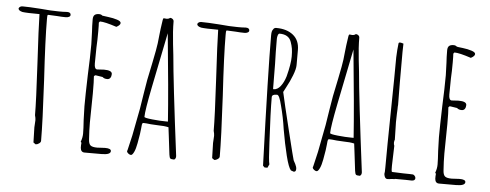

<svg xmlns="http://www.w3.org/2000/svg" viewBox="-47 -790 2366 927"><g transform="rotate(5 1135.5 -327.0)"><path d="M138 -14 137 -51Q136 -67 136 -87Q136 -97 137 -104L138 -122Q138 -132 134 -146Q134 -213 124 -395Q114 -571 113 -634Q51 -634 30 -637Q10 -642 10 -653Q15 -664 29 -664Q59 -664 116 -660Q168 -655 203 -655H224L245 -656Q263 -656 263 -643Q263 -637 256.5 -633.5Q250 -630 241 -630Q221 -630 199 -632L156 -634Q152 -634 152 -631Q151 -628 151 -612Q151 -515 163 -318Q174 -114 174 -25Q174 -18 165.5 -12Q157 -6 149 -6Z M368 -8V-21Q369 -26 369 -33L365 -37Q373 -58 373 -78Q373 -101 370 -144L368 -210Q368 -260 371 -360Q375 -449 375 -511L373 -571Q371 -598 371 -631Q371 -646 378 -652.5Q385 -659 400 -659Q410 -659 416 -653Q418 -652 445 -649Q470 -646 488 -640Q507 -634 507 -625Q507 -615 488 -605Q431 -624 407 -624L402 -618Q403 -609 403 -575Q403 -532 401 -498Q400 -463 400 -420Q400 -392 414 -392L430 -393Q438 -394 447 -394Q486 -394 486 -376Q486 -365 481 -357.5Q476 -350 466 -350Q451 -350 443 -358L411 -363H406L401 -358V-355Q403 -338 403 -276Q403 -237 402 -205L401 -134Q401 -95 404 -54Q405 -31 414 -23.5Q423 -16 447 -16L465 -17Q474 -18 485 -18Q514 -18 514 -5Q514 13 470 13H388Q370 13 368 -8Z M797 -13Q788 -86 786 -104L781 -144Q759 -149 731 -149L695 -151Q671 -154 660 -154Q654 -154 653 -149Q653 -146 652 -146L650 -126Q649 -108 639 -54Q634 -27 627 -12Q619 5 612 5Q606 5 599 -0.5Q592 -6 592 -12L593 -15L594 -18Q612 -89 624 -159L636 -221L648 -297Q648 -297 659 -363Q664 -390 677 -450Q691 -518 694 -543Q695 -546 698 -580Q702 -618 705 -636Q708 -662 711 -666H718Q721 -665 725 -665Q737 -665 743 -671Q750 -671 755.5 -666.5Q761 -662 761 -656Q761 -608 768 -546Q772 -514 774 -493Q785 -364 830 -9V-6Q830 4 822 9Q807 9 803 5.5Q799 2 797 -13ZM776 -171Q766 -315 738 -596L684 -329Q661 -214 661 -184Q661 -179 699 -175Q737 -171 766 -171Z M1004 -14 1003 -51Q1002 -67 1002 -87Q1002 -97 1003 -104L1004 -122Q1004 -132 1000 -146Q1000 -213 990 -395Q980 -571 979 -634Q917 -634 896 -637Q876 -642 876 -653Q881 -664 895 -664Q925 -664 982 -660Q1034 -655 1069 -655H1090L1111 -656Q1129 -656 1129 -643Q1129 -637 1122.5 -633.5Q1116 -630 1107 -630Q1087 -630 1065 -632L1022 -634Q1018 -634 1018 -631Q1017 -628 1017 -612Q1017 -515 1029 -318Q1040 -114 1040 -25Q1040 -18 1031.5 -12Q1023 -6 1015 -6Z M1388 12Q1376 -1 1362 -57Q1348 -113 1336 -183Q1328 -240 1313 -296Q1301 -346 1290 -346H1287Q1265 -346 1265 -332Q1265 -260 1273 -113Q1277 -23 1282 -8L1274 9H1260L1252 1Q1236 -461 1236 -629Q1236 -640 1237.5 -647Q1239 -654 1244 -660Q1248 -667 1258 -667Q1309 -667 1340 -642Q1371 -617 1371 -570V-497Q1371 -478 1358.5 -446Q1346 -414 1331 -387L1318 -362Q1329 -311 1361.5 -178.5Q1394 -46 1397 -38Q1398 -37 1399.5 -33Q1401 -29 1406 -21Q1413 -7 1413 3Q1413 17 1402 17ZM1328 -439Q1344 -500 1344 -536Q1344 -559 1341.5 -574Q1339 -589 1333 -606Q1321 -641 1276 -641Q1271 -641 1268 -632.5Q1265 -624 1265 -615Q1265 -548 1267 -494Q1268 -440 1268 -373L1270 -371Q1289 -371 1304 -390Q1319 -409 1328 -439Z M1697 -13Q1688 -86 1686 -104L1681 -144Q1659 -149 1631 -149L1595 -151Q1571 -154 1560 -154Q1554 -154 1553 -149Q1553 -146 1552 -146L1550 -126Q1549 -108 1539 -54Q1534 -27 1527 -12Q1519 5 1512 5Q1506 5 1499 -0.5Q1492 -6 1492 -12L1493 -15L1494 -18Q1512 -89 1524 -159L1536 -221L1548 -297Q1548 -297 1559 -363Q1564 -390 1577 -450Q1591 -518 1594 -543Q1595 -546 1598 -580Q1602 -618 1605 -636Q1608 -662 1611 -666H1618Q1621 -665 1625 -665Q1637 -665 1643 -671Q1650 -671 1655.5 -666.5Q1661 -662 1661 -656Q1661 -608 1668 -546Q1672 -514 1674 -493Q1685 -364 1730 -9V-6Q1730 4 1722 9Q1707 9 1703 5.5Q1699 2 1697 -13ZM1676 -171Q1666 -315 1638 -596L1584 -329Q1561 -214 1561 -184Q1561 -179 1599 -175Q1637 -171 1666 -171Z M1839 -10Q1841 -16 1841 -43Q1841 -135 1844 -316Q1847 -496 1847 -576L1849 -612L1852 -642Q1852 -649 1859 -649Q1864 -649 1873 -646L1876 -645Q1876 -623 1875 -605V-566V-457Q1876 -409 1876 -348Q1875 -343 1875 -326L1874 -305Q1873 -285 1873 -264Q1873 -241 1874 -222L1875 -179L1872 -171L1873 -172Q1873 -169 1872 -168V-164Q1872 -156 1875 -150L1872 -54V-48Q1872 -31 1873 -28Q1873 -23 1878 -23L1930 -21Q1953 -21 1961.5 -20.5Q1970 -20 1972 -20H1975Q1980 -20 1985 -14.5Q1990 -9 1990 -3Q1990 9 1974 10Q1957 9 1891 9L1893 10Q1883 10 1874 11Q1866 13 1856 13Q1842 13 1839 -10Z M2086 -8V-21Q2087 -26 2087 -33L2083 -37Q2091 -58 2091 -78Q2091 -101 2088 -144L2086 -210Q2086 -260 2089 -360Q2093 -449 2093 -511L2091 -571Q2089 -598 2089 -631Q2089 -646 2096 -652.5Q2103 -659 2118 -659Q2128 -659 2134 -653Q2136 -652 2163 -649Q2188 -646 2206 -640Q2225 -634 2225 -625Q2225 -615 2206 -605Q2149 -624 2125 -624L2120 -618Q2121 -609 2121 -575Q2121 -532 2119 -498Q2118 -463 2118 -420Q2118 -392 2132 -392L2148 -393Q2156 -394 2165 -394Q2204 -394 2204 -376Q2204 -365 2199 -357.5Q2194 -350 2184 -350Q2169 -350 2161 -358L2129 -363H2124L2119 -358V-355Q2121 -338 2121 -276Q2121 -237 2120 -205L2119 -134Q2119 -95 2122 -54Q2123 -31 2132 -23.5Q2141 -16 2165 -16L2183 -17Q2192 -18 2203 -18Q2232 -18 2232 -5Q2232 13 2188 13H2106Q2088 13 2086 -8Z"/></g></svg>

Font: Amatic SC
Style: Regular
Weight: 400
Designer: Multiple Designers
Foundry: Vernon Adams
Version: Version 2.505